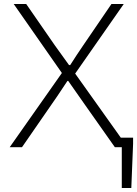

<svg xmlns="http://www.w3.org/2000/svg" viewBox="-20 -742 691 968"><path d="M594 0H559L406 -217L324 -334H320Q294 -295 268 -256L241 -217L91 0H29L292 -374L49 -722H112L256 -514L328 -414H334Q351 -440 367 -465L400 -514L542 -722H604L359 -371L589 -48H651V-17L642 206H594Z"/></svg>

Font: Nebula Sans Light
Style: Regular
Weight: 300
Designer: Paul D. Hunt for Adobe (as Source Sans)
Foundry: Nebula Entertainment & Broadcasting LLC
Version: Version 1.010